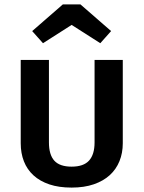

<svg xmlns="http://www.w3.org/2000/svg" viewBox="-20 -838 651 871"><path d="M537 -188Q537 -144 522 -107Q507 -70 478 -43.5Q449 -17 405.5 -2Q362 13 305 13Q247 13 204 -1.5Q161 -16 132 -42.5Q103 -69 88.5 -106Q74 -143 74 -188V-566H202V-192Q202 -136 226.5 -109Q251 -82 305 -82Q359 -82 384 -109.5Q409 -137 409 -192V-566H537ZM175 -642 126 -697 265 -818H345L484 -697L435 -642L305 -725Z"/></svg>

Font: Qnwhxotralxmqkhsjrfbfhwcoqn
Style: Regular
Weight: 500
Designer: Carrois Corporate & Edenspiekermann
Foundry: Carrois Corporate GbR & Edenspiekermann AG
Version: Version 2.001